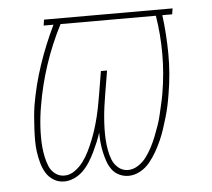

<svg xmlns="http://www.w3.org/2000/svg" viewBox="-44 -567 687 622"><g transform="rotate(-5 300.0 -256.0)"><path d="M141 8Q122 8 106.5 -1.5Q91 -11 82 -26Q73 -41 68 -59Q63 -77 60.5 -95Q58 -113 58 -132Q58 -151 59 -170Q60 -189 61.5 -208Q63 -227 66 -246Q77 -311 98.5 -375Q120 -439 150 -501H118L121 -520H539L536 -501H504Q512 -439 512.5 -375Q513 -311 502 -246Q499 -227 495 -208Q491 -189 485.5 -170.5Q480 -152 474 -133.5Q468 -115 460 -97Q452 -79 442 -61.5Q432 -44 419 -28Q406 -12 387.5 -2Q369 8 350 8Q334 8 319.5 1Q305 -6 296 -18.5Q287 -31 282 -45.5Q277 -60 273.5 -76Q270 -92 268.5 -108Q267 -124 267 -140Q262 -124 255.5 -108.5Q249 -93 241.5 -77.5Q234 -62 224.5 -47Q215 -32 202.5 -19.5Q190 -7 173.5 0.5Q157 8 141 8ZM350 -11Q367 -11 383 -21.5Q399 -32 410 -47Q421 -62 429.5 -78.5Q438 -95 444.5 -111.5Q451 -128 457 -145Q463 -162 467 -179.5Q471 -197 475 -214Q479 -231 482 -248Q493 -313 493 -376.5Q493 -440 483 -501H173Q141 -439 119.5 -374Q98 -309 87 -243Q84 -226 82 -209Q80 -192 79 -175.5Q78 -159 78 -142Q78 -125 79.5 -108.5Q81 -92 84.5 -76Q88 -60 94 -45.5Q100 -31 113 -21Q126 -11 143 -11Q161 -11 177 -22.5Q193 -34 204.5 -49.5Q216 -65 224.5 -82.5Q233 -100 240 -117.5Q247 -135 252.5 -152.5Q258 -170 262.5 -188Q267 -206 270.5 -224Q274 -242 277 -260L290 -338H310L297 -260Q294 -242 291.5 -224Q289 -206 287.5 -188Q286 -170 285.5 -152Q285 -134 286 -116.5Q287 -99 290 -82Q293 -65 299 -49.5Q305 -34 318.5 -22.5Q332 -11 350 -11Z"/></g></svg>

Font: Iosevka Thin Extended
Style: Italic
Weight: 100
Width: 7
Italic angle: -9°
Monospace: yes
Designer: Belleve Invis
Foundry: Belleve Invis
Version: Version 32.5.0; ttfautohint (v1.8.4)